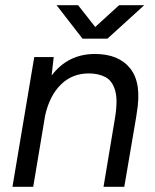

<svg xmlns="http://www.w3.org/2000/svg" viewBox="-20 -720 598 740"><path d="M28 0 112 -500H187L179 -429Q242 -512 346 -512Q438 -512 482.5 -455.5Q527 -399 507 -284L504 -263L503 -259V-258L459 0H379L422 -258Q435 -332 424 -370.5Q413 -409 386 -423Q359 -437 322 -437Q258 -437 214.5 -394Q171 -351 154 -275L108 0ZM298 -571 198 -700H281L347 -616L439 -700H536L394 -571Z"/></svg>

Font: Figtree
Style: Italic
Weight: 400
Italic angle: -9.5°
Foundry: Erik Kennedy
Version: Version 2.001; ttfautohint (v1.8.4.7-5d5b);gftools[0.9.27]